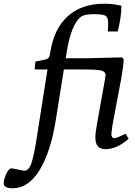

<svg xmlns="http://www.w3.org/2000/svg" viewBox="-131 -792 723 1031"><path d="M328 -479 524 -484 533 -474Q533 -443 519 -365L473 -120Q467 -78 467 -74Q467 -50 483 -50Q495 -50 543 -74L560 -47Q497 9 435 9Q381 9 381 -54Q381 -78 392 -139L431 -356Q436 -384 436 -389Q436 -407 413.5 -413Q391 -419 318 -419H212L168 -144Q141 24 81.5 121.5Q22 219 -64 219Q-111 219 -111 192Q-111 173 -98 142.5Q-85 112 -67 112L-1 125Q26 125 40 77Q54 29 64 -38Q74 -105 77 -121L124 -419H55L59 -461L115 -473Q132 -477 136 -495L139 -511Q159 -639 233.5 -705.5Q308 -772 428 -772Q480 -772 521 -761Q521 -701 501 -623H448L450 -668Q450 -694 438.5 -705Q427 -716 375 -716Q323 -716 304 -702Q251 -662 227 -511L222 -479Z"/></svg>

Font: Poly
Style: Italic
Weight: 400
Italic angle: -10°
Designer: Nicolas Silva
Foundry: Jose Nicolas Silva Schwarzenberg
Version: Version 1.003